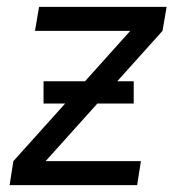

<svg xmlns="http://www.w3.org/2000/svg" viewBox="-20 -540 540 560"><path d="M8 0 19 -70 170 -238H107V-303H228L360 -450H82L94 -520H466L454 -450L322 -303H370V-238H264L113 -70H391L380 0Z"/></svg>

Font: Iosevka SS18
Style: Italic
Weight: 400
Italic angle: -9°
Monospace: yes
Designer: Belleve Invis
Foundry: Belleve Invis
Version: Version 25.1.1; ttfautohint (v1.8.4)